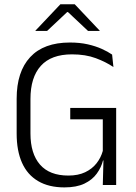

<svg xmlns="http://www.w3.org/2000/svg" viewBox="-20 -844 621 876"><path d="M274 11Q202.5 11 153.8 -17.8Q105 -46.5 80.5 -101.2Q56 -156 56 -234.5V-393.5Q56 -517 117.8 -583.5Q179.5 -650 299 -650Q344 -650 380.2 -641.8Q416.5 -633.5 444.2 -621Q472 -608.5 491.5 -595L497.5 -538Q464 -561 417.2 -578.5Q370.5 -596 308.5 -596Q213.5 -596 166.2 -543.5Q119 -491 119 -392.5V-235Q119 -143 162.5 -93Q206 -43 292 -43Q336.5 -43 368.5 -58.2Q400.5 -73.5 420.5 -99Q440.5 -124.5 449 -155.5V-323L460.5 -299.5H300.5V-351.5H510V-111L450 -112Q442 -80 421.5 -51.8Q401 -23.5 365 -6.2Q329 11 274 11ZM452.5 -132H510V0H449ZM255.5 -824.5H321L435 -704V-703H381.5L290 -789H286.5L195 -703H141.5V-704Z"/></svg>

Font: Anek Latin Light
Style: Regular
Weight: 300
Designer: Yesha Goshar
Foundry: Ek Type
Version: Version 1.003